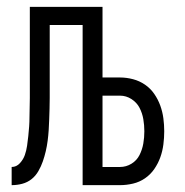

<svg xmlns="http://www.w3.org/2000/svg" viewBox="-20 -540 540 560"><path d="M14 0V-53Q28 -53 38 -64Q48 -75 52.5 -88Q57 -101 59 -115Q61 -129 62.5 -143Q64 -157 65 -171Q66 -185 66 -199Q66 -213 66.5 -226.5Q67 -240 67 -254V-520H279V-314H330Q349 -314 368 -309Q387 -304 403 -293Q419 -282 430 -266Q441 -250 447.5 -232Q454 -214 456.5 -195Q459 -176 459 -157Q459 -138 456.5 -118.5Q454 -99 447.5 -81Q441 -63 430 -47Q419 -31 403 -20Q387 -9 368 -4.5Q349 0 330 0H221V-467H125V-254Q125 -238 124.5 -222.5Q124 -207 123.5 -191.5Q123 -176 122 -160.5Q121 -145 119 -129.5Q117 -114 113.5 -99Q110 -84 105 -69.5Q100 -55 92 -41Q84 -27 72 -17.5Q60 -8 45 -4Q30 0 14 0ZM279 -53H330Q348 -53 363.5 -62.5Q379 -72 387 -88Q395 -104 398 -121.5Q401 -139 401 -157Q401 -175 398 -192.5Q395 -210 387 -225.5Q379 -241 363.5 -251Q348 -261 330 -261H279Z"/></svg>

Font: Iosevka Light
Style: Regular
Weight: 300
Monospace: yes
Designer: Belleve Invis
Foundry: Belleve Invis
Version: Version 32.5.0; ttfautohint (v1.8.4)